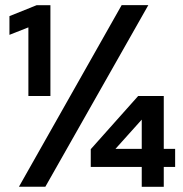

<svg xmlns="http://www.w3.org/2000/svg" viewBox="-20 -720 705 740"><path d="M526.3 0V-76.6H329.8V-145L512.5 -350H611.2V-146.3H655V-76.6H611.2V0ZM425.1 -146.3H526.3V-259ZM89.4 -350V-614.5L16.4 -585.7V-657.8L121.3 -700H174.3V-350ZM53 -0.3 448.9 -700.3H551.7L154.8 -0.3Z"/></svg>

Font: Red Hat Display
Style: Regular
Weight: 300
Designer: Pentagram, MCKL
Foundry: Pentagram, MCKL
Version: Version 1.023